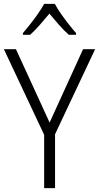

<svg xmlns="http://www.w3.org/2000/svg" viewBox="-20 -1033 509 987"><path d="M235 -403 407 -780H469L263 -343V-66H207V-340L0 -780H62ZM262 -1013Q274 -990 293.5 -962Q313 -934 334 -907.5Q355 -881 371 -863V-854H334Q309 -876 283 -905.5Q257 -935 234 -963Q211 -935 185 -905.5Q159 -876 135 -854H98V-863Q115 -883 136 -909.5Q157 -936 176 -963.5Q195 -991 207 -1013Z"/></svg>

Font: Noto Sans Malayalam UI SemiCondensed Light
Style: Regular
Weight: 300
Width: 4
Designer: Jelle Bosma - Monotype Design Team
Foundry: Monotype Imaging Inc.
Version: Version 2.104; ttfautohint (v1.8.4.7-5d5b)